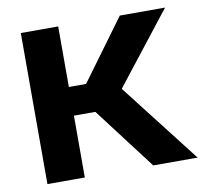

<svg xmlns="http://www.w3.org/2000/svg" viewBox="-79 -800 981 890"><g transform="rotate(-10 412.0 -355.5)"><path d="M351 -291 572 0H781L490 -375L753 -711H540L331 -426H250V-711H74V0H250V-291Z"/></g></svg>

Font: Asimov
Style: XWid
Weight: 500
Designer: Google
Version: Version 2.000980; 2014